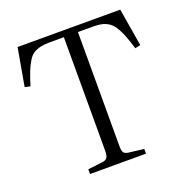

<svg xmlns="http://www.w3.org/2000/svg" viewBox="-128 -833 924 951"><g transform="rotate(-20 334.5 -357.0)"><path d="M187 0V-24.9L264.2 -34.2Q282.2 -36.6 289.6 -46.4Q296.9 -56.2 296.9 -83V-681.2H225.1Q194.3 -681.2 174.3 -676.8Q154.3 -672.4 137.7 -662.6Q121.1 -652.8 108.2 -631.8Q95.2 -610.8 83.7 -582.8Q72.3 -554.7 58.1 -508.8L29.8 -515.1L64.9 -713.9H606L639.2 -515.1L610.8 -508.8Q599.1 -546.9 589.8 -572Q580.6 -597.2 569.3 -617.7Q558.1 -638.2 547.4 -649.4Q536.6 -660.6 521 -668.5Q505.4 -676.3 488 -678.7Q470.7 -681.2 445.8 -681.2H371.1V-79.1Q371.1 -54.2 377.9 -45.4Q384.8 -36.6 404.8 -34.2L481.9 -24.9V0Z"/></g></svg>

Font: Literata Light
Style: Regular
Weight: 300
Designer: Latin by Veronika Burian and Jose Scaglione. Greek by Irene Vlachou. Cyrillic by Vera Evstafieva.
Foundry: TypeTogether
Version: Version 3.021